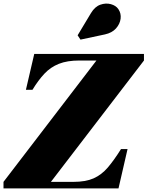

<svg xmlns="http://www.w3.org/2000/svg" viewBox="-74 -1051 824 1071"><path d="M511 -859 375 -830 359 -854 433.5 -978Q455 -1014 485.8 -1024.8Q516.5 -1035.5 544.5 -1027.8Q572.5 -1020 586 -1000.5Q602.5 -976.5 598.8 -946.8Q595 -917 572.8 -892.2Q550.5 -867.5 511 -859ZM464 -713.5H369Q301 -713.5 254.5 -695Q208 -676.5 173.8 -640Q139.5 -603.5 107 -550H70.5L117 -750H729V-713.5L210 -36.5H335Q403.5 -36.5 447.8 -56Q492 -75.5 526.8 -116Q561.5 -156.5 601 -219.5H637.5L587 0H-54.5V-36.5Z"/></svg>

Font: Bodoni* 06pt Fatface
Style: Italic
Weight: 900
Italic angle: -13°
Version: Version 2.3